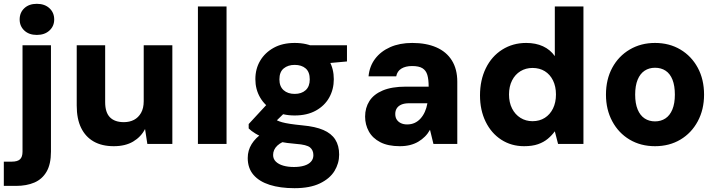

<svg xmlns="http://www.w3.org/2000/svg" viewBox="-48 -754 3761 1006"><path d="M-28 220V93H13Q44 93 57 80.5Q70 68 70 41V-517H219V40Q219 106 196 145.5Q173 185 132 202.5Q91 220 36 220ZM145 -571Q104 -571 79.5 -594Q55 -617 55 -652Q55 -688 79.5 -711Q104 -734 145 -734Q186 -734 211 -711Q236 -688 236 -652Q236 -617 211 -594Q186 -571 145 -571Z M548 12Q486 12 443 -12.5Q400 -37 377 -84Q354 -131 354 -201V-517H503V-219Q503 -165 528 -139.5Q553 -114 601 -114Q631 -114 654 -126Q677 -138 691 -162.5Q705 -187 705 -224V-517H855V0H724L712 -78Q691 -37 650 -12.5Q609 12 548 12Z M989 0V-720H1139V0Z M1495 232Q1420 232 1365 214.5Q1310 197 1280 162Q1250 127 1250 74Q1250 34 1270.5 1Q1291 -32 1329 -57.5Q1367 -83 1421 -101L1474 -25Q1427 -12 1405 9Q1383 30 1383 58Q1383 79 1397.5 93Q1412 107 1436.5 114Q1461 121 1492 121Q1523 121 1546 114Q1569 107 1581.5 93Q1594 79 1594 59Q1594 33 1576.5 18.5Q1559 4 1504 0Q1454 -4 1413.5 -12Q1373 -20 1342.5 -30.5Q1312 -41 1290 -54.5Q1268 -68 1255 -81V-104L1365 -223L1472 -191L1335 -58L1381 -135Q1392 -129 1403 -123.5Q1414 -118 1430 -113.5Q1446 -109 1472 -105Q1498 -101 1538 -97Q1604 -91 1646 -73Q1688 -55 1708.5 -23Q1729 9 1729 56Q1729 102 1704.5 142Q1680 182 1628 207Q1576 232 1495 232ZM1496 -149Q1432 -149 1386 -174.5Q1340 -200 1315 -243Q1290 -286 1290 -339Q1290 -393 1315 -435.5Q1340 -478 1386 -503.5Q1432 -529 1496 -529Q1561 -529 1607 -503.5Q1653 -478 1677 -435.5Q1701 -393 1701 -339Q1701 -286 1677 -243Q1653 -200 1607 -174.5Q1561 -149 1496 -149ZM1496 -262Q1532 -262 1553.5 -281.5Q1575 -301 1575 -338Q1575 -377 1553.5 -395.5Q1532 -414 1496 -414Q1461 -414 1438.5 -395.5Q1416 -377 1416 -338Q1416 -301 1438 -281.5Q1460 -262 1496 -262ZM1583 -415 1562 -517H1770V-432Z M2047 12Q1985 12 1944.5 -9Q1904 -30 1884.5 -65.5Q1865 -101 1865 -143Q1865 -189 1887.5 -224.5Q1910 -260 1957.5 -280Q2005 -300 2078 -300H2198Q2198 -338 2191 -361.5Q2184 -385 2165.5 -396.5Q2147 -408 2111 -408Q2077 -408 2055 -394.5Q2033 -381 2028 -354H1883Q1888 -407 1917.5 -446Q1947 -485 1996.5 -507Q2046 -529 2112 -529Q2185 -529 2238 -506Q2291 -483 2319.5 -437.5Q2348 -392 2348 -326V0H2223L2205 -74Q2194 -54 2178.5 -38.5Q2163 -23 2143.5 -11.5Q2124 0 2100 6Q2076 12 2047 12ZM2085 -102Q2107 -102 2124.5 -110Q2142 -118 2155.5 -133Q2169 -148 2178 -168Q2187 -188 2191 -211V-213H2096Q2071 -213 2055 -206Q2039 -199 2031 -186.5Q2023 -174 2023 -157Q2023 -139 2031 -127Q2039 -115 2053 -108.5Q2067 -102 2085 -102Z M2698 12Q2631 12 2578.5 -22Q2526 -56 2496.5 -116.5Q2467 -177 2467 -254Q2467 -334 2497.5 -396.5Q2528 -459 2583.5 -494Q2639 -529 2709 -529Q2759 -529 2797 -511.5Q2835 -494 2859 -460V-720H3009V0H2876L2859 -66Q2844 -45 2822.5 -27Q2801 -9 2771 1.5Q2741 12 2698 12ZM2742 -119Q2779 -119 2806.5 -136.5Q2834 -154 2849.5 -185.5Q2865 -217 2865 -259Q2865 -301 2849.5 -332.5Q2834 -364 2806.5 -381Q2779 -398 2742 -398Q2707 -398 2679 -381Q2651 -364 2635 -332.5Q2619 -301 2619 -259Q2619 -217 2635 -185.5Q2651 -154 2679 -136.5Q2707 -119 2742 -119Z M3384 12Q3309 12 3251 -22.5Q3193 -57 3160 -118.5Q3127 -180 3127 -258Q3127 -338 3160 -399Q3193 -460 3251.5 -494.5Q3310 -529 3384 -529Q3459 -529 3517 -494.5Q3575 -460 3608 -399Q3641 -338 3641 -258Q3641 -180 3608 -118.5Q3575 -57 3517 -22.5Q3459 12 3384 12ZM3384 -118Q3415 -118 3438.5 -133.5Q3462 -149 3475 -180.5Q3488 -212 3488 -258Q3488 -305 3475.5 -336.5Q3463 -368 3439.5 -383.5Q3416 -399 3384 -399Q3353 -399 3329.5 -383.5Q3306 -368 3293 -336.5Q3280 -305 3280 -258Q3280 -212 3293 -180.5Q3306 -149 3329.5 -133.5Q3353 -118 3384 -118Z"/></svg>

Font: DM Sans 11pt Black
Style: Regular
Weight: 900
Version: Version 4.004;gftools[0.9.30]